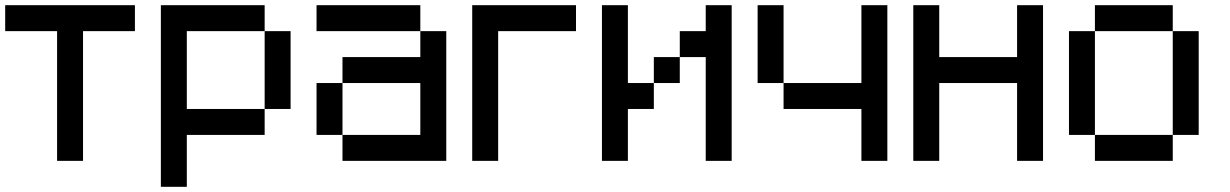

<svg xmlns="http://www.w3.org/2000/svg" viewBox="-20 -620 4740 740"><path d="M0 -500V-600H500V-500H300V0H200V-500Z M600 100V-600H1000V-500H700V-200H1000V-100H700V100ZM1000 -200V-500H1100V-200Z M1200 -100V-300H1300V-100ZM1200 -500V-600H1600V-500ZM1300 -100H1600V-300H1300V-400H1600V-500H1700V0H1300Z M1800 0V-600H2200V-500H1900V0Z M2300 0V-600H2400V-300H2500V-200H2400V0ZM2500 -300V-400H2600V-300ZM2600 -400V-500H2700V-600H2800V0H2700V-400Z M3300 -200H3000V-300H3300V-600H3400V0H3300ZM2900 -300V-600H3000V-300Z M3500 0V-600H3600V-400H3900V-600H4000V0H3900V-300H3600V0Z M4100 -100V-500H4200V-100ZM4500 -100V0H4200V-100ZM4500 -500H4600V-100H4500ZM4500 -600V-500H4200V-600Z"/></svg>

Font: Galmuri9 Regular
Style: Regular
Weight: 400
Designer: Lee Minseo (quiple)
Version: Version 2.399;hotconv 1.1.1;makeotfexe 2.6.0 DEVELOPMENT